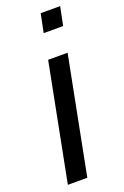

<svg xmlns="http://www.w3.org/2000/svg" viewBox="-142 -771 529 816"><g transform="rotate(-20 122.5 -362.5)"><path d="M140 -641 157 -725H245L228 -641ZM16 0 119 -528H207L104 0Z"/></g></svg>

Font: Libra Sans Modern
Style: Italic
Weight: 400
Italic angle: -12°
Foundry: Stefan Peev, Context Ltd
Version: Version 1.000